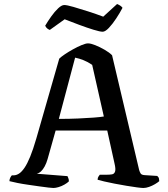

<svg xmlns="http://www.w3.org/2000/svg" viewBox="-20 -936 835 956"><path d="M246 0Q241 0 222 -2Q203 -4 176 -8Q149 -12 120.5 -16Q92 -20 67 -25Q42 -30 27 -34Q27 -43 31 -51Q35 -59 39 -63H48Q61 -63 74.5 -71.5Q88 -80 102 -100.5Q116 -121 130.5 -156.5Q145 -192 161 -247L275 -644Q284 -653 302.5 -665.5Q321 -678 343.5 -690.5Q366 -703 386.5 -711.5Q407 -720 418 -720Q432 -720 454.5 -711Q477 -702 500.5 -688.5Q524 -675 538 -661L673 -89Q676 -79 680.5 -72Q685 -65 700 -64L763 -60Q766 -56 769 -53Q772 -50 773 -34Q765 -27 751.5 -19Q738 -11 722.5 -5.5Q707 0 694 0Q685 0 662 -3Q639 -6 609.5 -11Q580 -16 551 -21.5Q522 -27 499 -32.5Q476 -38 466 -41Q466 -51 471 -58Q476 -65 477 -66H511Q527 -66 538 -68Q549 -70 553 -82Q557 -94 550 -123L514 -286H257L217 -144Q211 -123 202.5 -107.5Q194 -92 184.5 -83Q175 -74 163 -71L316 -59Q317 -56 320 -49.5Q323 -43 323 -33Q315 -25 301 -17Q287 -9 272 -4.5Q257 0 246 0ZM273 -344Q325 -344 369.5 -346Q414 -348 447 -350.5Q480 -353 497 -356L439 -613Q417 -628 395.5 -636.5Q374 -645 354 -649ZM491 -778Q478 -778 445.5 -788Q413 -798 374 -812.5Q335 -827 302 -840L228 -787Q222 -789 215.5 -794Q209 -799 205 -808Q218 -830 235 -854Q252 -878 269.5 -894.5Q287 -911 300 -911Q313 -911 346 -901.5Q379 -892 419.5 -879Q460 -866 494 -853L563 -916Q573 -912 580 -907Q587 -902 590 -897Q577 -872 558.5 -844Q540 -816 522 -797Q504 -778 491 -778Z"/></svg>

Font: Texturina 12pt Medium
Style: Regular
Weight: 500
Designer: Guillermo Torres Carreño
Foundry: Omnibus-Type
Version: Version 1.002